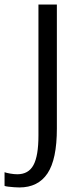

<svg xmlns="http://www.w3.org/2000/svg" viewBox="-66 -576 360 844"><path d="M-46 241V181Q-38.5 184 -21.2 187Q-4 190 10 190Q59.5 190 81.2 149.5Q103 109 103 20V-556H184V-11Q184 124.5 142.8 186.2Q101.5 248 19 248Q10 248 -4 247Q-18 246 -30.2 244.5Q-42.5 243 -46 241Z"/></svg>

Font: Merriweather Sans Light
Style: Regular
Weight: 300
Designer: Eben Sorkin
Foundry: Eben Sorkin
Version: Version 2.001; ttfautohint (v1.8.3)